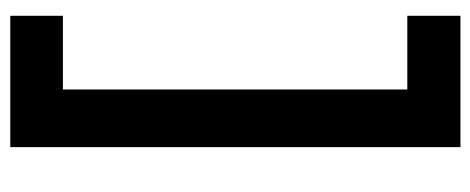

<svg xmlns="http://www.w3.org/2000/svg" viewBox="-298 -450 938 383"><g transform="rotate(-90 171.5 -258.0)"><path d="M332 191H70V-707H332V-602H185V85H332Z"/></g></svg>

Font: Hind Kochi SemiBold
Style: Regular
Weight: 600
Designer: Dhruvi Tolia
Foundry: Indian Type Foundry
Version: Version 0.702;PS 1.0;hotconv 1.0.81;makeotf.lib2.5.63406